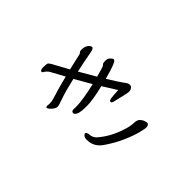

<svg xmlns="http://www.w3.org/2000/svg" viewBox="-165 -1021 1329 1329"><g transform="rotate(-45 500.0 -356.0)"><path d="M352 -742Q352 -735 358 -732Q377 -723 392 -701L447 -600Q360 -579 276 -552Q256 -546 234 -546L216 -548Q200 -548 200 -539Q200 -536 208.5 -524.5Q217 -513 232 -502.5Q247 -492 260.5 -492Q274 -492 323 -510Q372 -528 473 -551Q512 -482 542 -431Q414 -401 349 -401H344L327 -402Q304 -402 304 -385Q304 -372 325 -362Q346 -352 406 -352Q466 -352 574 -379Q588 -356 638 -277Q588 -275 565 -271.5Q542 -268 542 -257Q542 -246 561.5 -242Q581 -238 628.5 -226Q676 -214 689.5 -216Q703 -218 712 -226Q721 -234 721 -244.5Q721 -255 717.5 -262Q714 -269 697 -292Q680 -315 632 -393Q767 -428 767 -448Q767 -457 753.5 -470.5Q740 -484 717.5 -484Q695 -484 689.5 -478Q684 -472 677.5 -468.5Q671 -465 600 -446Q553 -526 531 -565Q618 -584 686 -596Q721 -602 721 -615Q721 -628 703.5 -641.5Q686 -655 654 -655H650Q639 -654 634.5 -648.5Q630 -643 621 -641L503 -614Q486 -645 469.5 -675Q453 -705 442 -725.5Q431 -746 423.5 -751Q416 -756 384 -756Q352 -756 352 -742ZM620 22Q620 20 615.5 5Q611 -10 597.5 -24.5Q584 -39 551.5 -39.5Q519 -40 472 -56Q373 -88 303 -149Q281 -169 279 -198.5Q277 -228 261 -228Q259 -228 249.5 -219Q240 -210 240 -187Q240 -121 295 -81Q361 -35 426 -6.5Q491 22 535.5 33Q580 44 589 44Q620 44 620 22Z"/></g></svg>

Font: LXGW WenKai Mono TC
Style: Regular
Weight: 400
Designer: LXGW / Fontworks Inc.
Foundry: LXGW / Fontworks Inc.
Version: Version 1.330